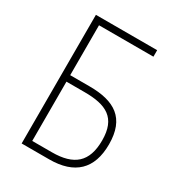

<svg xmlns="http://www.w3.org/2000/svg" viewBox="-172 -818 845 923"><g transform="rotate(30 250.0 -357.0)"><path d="M89 0H242C382 0 455 -69 455 -206C455 -351 374 -401 234 -401H127V-678H429V-714H89ZM127 -36V-365H228C348 -365 417 -331 417 -206C417 -86 358 -36 236 -36Z"/></g></svg>

Font: Noto Sans Mono ExtraCondensed ExtraLight
Style: Regular
Weight: 200
Width: 2
Designer: Monotype Design Team
Foundry: Monotype Imaging Inc.
Version: Version 2.014